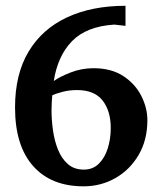

<svg xmlns="http://www.w3.org/2000/svg" viewBox="-20 -658 568 673"><path d="M496.6 -236.8Q496.6 -167 465.8 -114.7Q435.1 -62.5 384.3 -33.7Q333.5 -4.9 272.9 -4.9Q159.2 -4.9 95.9 -76.2Q32.7 -147.5 32.7 -281.2Q32.7 -397.9 80.3 -477.3Q127.9 -556.6 215.1 -597.2Q302.2 -637.7 419.9 -637.7V-567.4Q410.2 -568.4 400.1 -569.6Q390.1 -570.8 380.4 -571.8Q282.7 -565.4 232.4 -513.7Q182.1 -461.9 168.5 -374Q188.5 -388.7 227.1 -403.8Q265.6 -418.9 307.6 -418.9Q370.6 -418.9 412.6 -391.1Q454.6 -363.3 475.6 -321.3Q496.6 -279.3 496.6 -236.8ZM368.2 -209.5Q368.2 -269 339.6 -305.7Q311 -342.3 250 -342.3Q222.2 -342.3 198.5 -335.9Q174.8 -329.6 163.1 -323.7Q162.1 -312 161.4 -298.8Q160.6 -285.6 160.6 -271.5Q160.6 -236.8 165.8 -200.4Q170.9 -164.1 183.6 -132.8Q196.3 -101.6 218.3 -82.5Q240.2 -63.5 273.9 -63.5Q305.2 -63.5 326.2 -84Q347.2 -104.5 357.7 -137.9Q368.2 -171.4 368.2 -209.5Z"/></svg>

Font: Annapurna SIL
Style: Bold
Weight: 700
Designer: Peter Martin, Annie Olsen
Foundry: SIL International
Version: Version 2.000